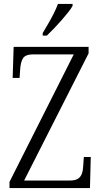

<svg xmlns="http://www.w3.org/2000/svg" viewBox="-20 -951 514 971"><path d="M28 0V-31L353 -676H148Q109 -676 96.5 -656.5Q84 -637 82 -600L79 -557H44L49 -714H428V-681L102 -38H333Q360 -38 374 -47Q388 -56 394 -72.5Q400 -89 401 -114L404 -157H439L435 0ZM196 -784Q211 -809 225.5 -834Q240 -859 252.5 -884Q265 -909 273 -931H347V-921Q340 -908 325 -889Q310 -870 291 -848.5Q272 -827 253 -807Q234 -787 217 -771H196Z"/></svg>

Font: Noto Serif Ethiopic Condensed Light
Style: Regular
Weight: 300
Width: 3
Designer: Monotype Design Team
Foundry: Monotype Imaging Inc.
Version: Version 2.102